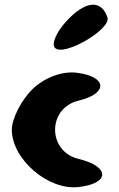

<svg xmlns="http://www.w3.org/2000/svg" viewBox="-20 -849 504 813"><path d="M115 -469C69 -423 30 -345 30 -300C30 -175 184 -42 313 -57C446 -72 446 -144 313 -176C180 -208 180 -391 313 -423C439 -453 434 -525 305 -541C243 -549 166 -520 115 -469ZM260 -758C218 -712 197 -662 213 -646C250 -608 451 -725 435 -775C409 -853 340 -846 260 -758Z"/></svg>

Font: Hussar Skorodowane
Style: Bold
Weight: 700
Foundry: Cannot Into Space Fonts
Version: Version 0.892